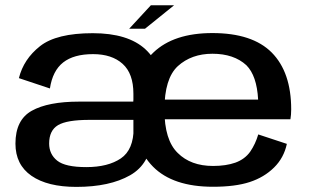

<svg xmlns="http://www.w3.org/2000/svg" viewBox="-20 -726 1217 752"><path d="M618 -200V-350.5Q618 -469.5 549.8 -532.8Q481.5 -596 343.5 -596Q201 -596 136.8 -545.2Q72.5 -494.5 54 -420L175.5 -379.5Q186 -449 227.5 -481.5Q269 -514 344.5 -514Q418 -514 460.2 -476Q502.5 -438 502.5 -359V-177L520 -164ZM279 6Q409.5 6 489.5 -39.5Q569.5 -85 574.5 -191L503.5 -225.5Q503.5 -139.5 453.2 -105.5Q403 -71.5 318 -71.5Q235.5 -71.5 204 -96.8Q172.5 -122 172.5 -164Q172.5 -215 207.2 -235.8Q242 -256.5 330.5 -256.5Q402.5 -256.5 508.5 -256.5V-328Q379.5 -328 290 -328Q168.5 -328 104.5 -292.2Q40.5 -256.5 40.5 -163.5Q40.5 -81 103.2 -37.5Q166 6 279 6ZM814.5 5.5V-76Q727 -76 676 -127Q624 -177.5 624 -296Q624 -418.5 676.5 -467Q730 -515.5 812 -515.5Q896 -515.5 945 -470.5Q986 -429.5 991 -336H611V-259H1117.5Q1120.5 -276.5 1120.5 -297.5Q1120.5 -443 1044.5 -520Q968.5 -596.5 812 -596.5Q660.5 -596.5 581 -520.5Q501 -444.5 501 -296.5Q501 -152.5 579.5 -73Q657.5 5.5 814.5 5.5ZM814.5 -76V5.5Q901.5 5.5 958 -13Q1014.5 -31.5 1053.5 -70Q1092 -108 1103.5 -162.5L991.5 -199.5Q980.5 -162 960 -132Q939 -102.5 902 -89Q865 -76 814.5 -76ZM486 -613.5H548L662 -705.5H571Z"/></svg>

Font: Anybody SemiExpanded Medium
Style: Regular
Weight: 500
Width: 6
Version: Version 1.113;gftools[0.9.25]